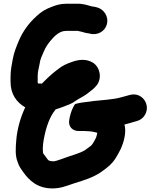

<svg xmlns="http://www.w3.org/2000/svg" viewBox="-20 -786 858 1047"><path d="M185.5 -335.6V-368C185.5 -398.4 190.7 -407.7 196.4 -440.1C199.7 -464.8 208.2 -480 218.6 -504.3C227.2 -526.4 241.6 -547.4 255.5 -563.9C276.2 -588.3 303.6 -617.5 340 -617.5H404.2C409.3 -616 417.1 -614.2 425.2 -612.8C436.8 -609.5 449.3 -605.1 466.6 -603.6C511.1 -590.1 552.4 -614.9 562.6 -653.3C574.4 -697.7 544.7 -735.3 511.5 -745C502.7 -747.6 492.3 -750.1 480.2 -751.3C455.3 -758 431 -767.1 397.6 -765.5H340C311.1 -765.5 288.5 -758.8 264.6 -749.7C229.2 -736.8 205.2 -722.7 178.5 -697.2C138.1 -660.8 104.2 -615.8 81.4 -560.8C68.2 -528.9 56.8 -501.3 49.7 -464.2C44.6 -433.4 37.5 -405.8 37.5 -368V-340C37.5 -271.4 70.9 -227.7 117.5 -200.7C93.5 -149.5 73.2 -84.8 68.5 -19C65.4 18.9 61.8 62.7 76.2 97.3C83 119.4 91.4 130.6 105.8 151.2C138.9 198.1 184.3 241.5 266 241.5C310 241.5 341.2 228.1 372 217.9L389.8 211.9C438.5 197.3 487.6 181.3 528.1 154.3C559.6 132.2 589.8 111 611.8 74.4L625.8 50.3C631.4 40.6 635.8 32 639.4 24.2C652 -3.7 671.3 -60.7 658.8 -106.9C676.5 -111.1 699.8 -118.4 712.4 -122L726.2 -125.9C745.1 -130.6 760.7 -142.7 770.8 -160.2C803 -215.9 754.1 -286.9 686.6 -268L672.6 -264C663.3 -261.4 651.2 -258.1 635.8 -254.1C599.1 -243.9 537.4 -239.9 492.8 -235.4C492.5 -235.4 492.1 -235.4 491.8 -235.3C460.8 -229.8 425.5 -228.9 393.7 -220C390.8 -219.3 387.6 -217 386 -213.9L379 -200.9C369.4 -183 360.5 -154.1 357.1 -129.2C352.4 -94.1 376.3 -71.5 410 -71.5H442C446.5 -71.5 451.8 -70.5 457 -70.5C473.4 -70.5 494 -67.1 510.6 -61.7C508.9 -53.1 506.8 -43.3 503.6 -35.1L496.9 -21.8C490.2 -9.7 482 4.3 474.6 9.9C464.9 16.9 455.9 23.5 444.8 31.8C418.4 49.1 379.9 58.1 343.7 71.3L322.1 79.1C306.3 84 292.3 90.4 276 93.5H269C253.1 93.5 243.9 89.3 240.4 84.1C237.8 80.1 233.3 74.6 226.2 64.8C217.5 52.4 214.5 50.8 214.5 46C214.5 41.1 213.5 36.4 213.5 30C213.5 26.3 213.2 22.7 213.5 19L215.5 -4.9C216.1 -10.9 217 -17.2 218.3 -23.7C230.2 -89.4 249.4 -148.2 283.5 -189.5C296.4 -194.3 310.3 -197.5 326.8 -204.5C349.7 -214 370.3 -219 393.4 -236.9C413.7 -250.5 428.7 -256.3 448.3 -269.9L464.4 -281.9C479.9 -293.2 493.7 -304.2 506.8 -320.2C539 -361.6 523.7 -420.6 487.7 -443.6C451.8 -466.1 410.4 -462.1 373.9 -448.8C343.5 -438.7 320 -427.9 295.3 -407.9C270 -388.8 248 -369.7 224.2 -345.8L208.5 -330.2C203.4 -329.9 196.9 -330.5 192 -330.5H189.5C187.5 -331.9 187.3 -332.2 185.5 -335.6Z"/></svg>

Font: Smoothie
Style: SeBd
Weight: 600
Foundry: Cannot Into Space Fonts
Version: Version 0.8